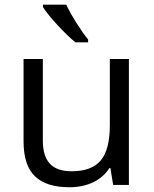

<svg xmlns="http://www.w3.org/2000/svg" viewBox="-20 -786 654 816"><path d="M162.1 -535.2V-188Q162.1 -122.6 191.9 -90.3Q221.7 -58.1 285.2 -58.1Q369.1 -58.1 408 -104Q446.8 -149.9 446.8 -253.9V-535.2H527.8V0H460.9L449.2 -71.8H444.8Q419.9 -32.2 375.7 -11.2Q331.5 9.8 274.9 9.8Q177.2 9.8 128.7 -36.6Q80.1 -83 80.1 -185.1V-535.2ZM354.5 -606H300.8Q269 -631.3 225.6 -678.2Q182.1 -725.1 162.6 -755.9V-766.1H261.7Q277.3 -732.4 305.2 -688.2Q333 -644 354.5 -618.2Z"/></svg>

Font: Zoram GWebM
Style: Regular
Weight: 400
Foundry: Ascender Corporation
Version: Version 1.000